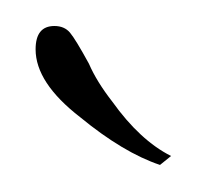

<svg xmlns="http://www.w3.org/2000/svg" viewBox="-20 -532 155 144"><path d="M64.2 -455.8Q85 -426.7 108.3 -415L100 -408.3Q72.5 -417.5 40 -444.2Q6.7 -470 6.7 -495Q6.7 -512.5 20.8 -512.5Q28.3 -512.5 32.5 -507.5Q36.7 -502.5 46.7 -484.2Q52.5 -470.8 64.2 -455.8Z"/></svg>

Font: Sirivennela
Style: Regular
Weight: 400
Designer: Appaji Ambarisha Darbha
Foundry: Appaji Ambarisha Darbha
Version: Version 1.00; ttfautohint (v1.8.4.7-5d5b)